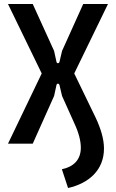

<svg xmlns="http://www.w3.org/2000/svg" viewBox="-20 -720 581 962"><path d="M290 128 321 222C424 199 501 133 501 24C501 -23 485 -76 459 -131L352 -352L521 -700H397L291 -465L278 -410C275 -401 265 -401 263 -410L251 -465L144 -700H20L189 -352L20 0H144L251 -239L263 -294C265 -303 275 -303 278 -294L291 -239L353 -101C376 -52 385 -11 385 20C385 81 348 116 290 128Z"/></svg>

Font: Finlandica Medium
Style: Regular
Weight: 500
Designer: Niklas Ekholm, Juho Hiilivirta, Jaakko Suomalainen
Foundry: Helsinki Type Studio
Version: Version 2.000;Glyphs 3.2 (3202)